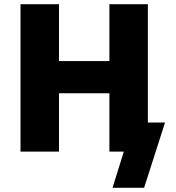

<svg xmlns="http://www.w3.org/2000/svg" viewBox="-20 -725 843 918"><path d="M518 173 572 0H504V-139H769L669 173ZM78 0V-705H262V-433H503V-705H687V0H503V-279H262V0Z"/></svg>

Font: Nunito Sans 7pt SemiCondensed Black
Style: Regular
Weight: 900
Width: 4
Designer: Vernon Adams
Foundry: Vernon Adams
Version: Version 3.101;gftools[0.9.27]